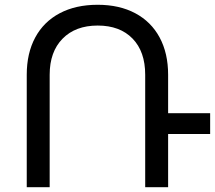

<svg xmlns="http://www.w3.org/2000/svg" viewBox="-20 -784 900 804"><path d="M860 -223H684V0H588V-471Q588 -568 535 -622.5Q482 -677 389 -677Q296 -677 242 -622Q188 -567 188 -471V0H92V-471Q92 -561 127.5 -627Q163 -693 230 -728.5Q297 -764 389 -764Q480 -764 546.5 -728.5Q613 -693 648.5 -627Q684 -561 684 -471V-310H860Z"/></svg>

Font: Montserrat arm2
Style: Regular
Weight: 400
Designer: Julieta Ulanovsky
Foundry: Julieta Ulanovsky
Version: Version 6.000